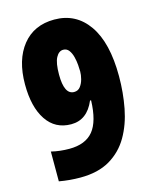

<svg xmlns="http://www.w3.org/2000/svg" viewBox="-111 -799 708 884"><g transform="rotate(-15 243.0 -357.0)"><path d="M162 10Q111 10 61 1V-141Q81 -136 103 -133.5Q125 -131 147 -131Q224 -131 261 -176Q298 -221 301 -321H296Q261 -238 185 -238Q109 -238 67.5 -300Q26 -362 26 -470Q26 -587 81 -655.5Q136 -724 233 -724Q336 -724 395 -639.5Q454 -555 454 -395Q454 -317 440 -244Q426 -171 393 -114Q360 -57 303.5 -23.5Q247 10 162 10ZM236 -378Q255 -378 266 -392.5Q277 -407 282 -426.5Q287 -446 287 -462Q287 -474 285.5 -493.5Q284 -513 279 -532.5Q274 -552 264 -565.5Q254 -579 237 -579Q216 -579 202.5 -554Q189 -529 189 -473Q189 -378 236 -378Z"/></g></svg>

Font: Noto Sans Gurmukhi ExtraCondensed Black
Style: Regular
Weight: 900
Width: 2
Designer: Jelle Bosma - Monotype Design Team
Foundry: Monotype Imaging Inc.
Version: Version 2.004; ttfautohint (v1.8.4.7-5d5b)